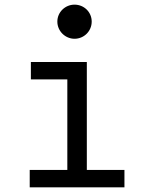

<svg xmlns="http://www.w3.org/2000/svg" viewBox="-20 -807 640 827"><path d="M108 0H516V-75H354V-540H113V-465H270V-75H108ZM227 -714C227 -673 261 -640 301 -640C342 -640 375 -673 375 -714C375 -755 342 -787 301 -787C261 -787 227 -755 227 -714Z"/></svg>

Font: CommitMono
Style: 400Regular
Weight: 400
Monospace: yes
Designer: Eigil Nikolajsen
Foundry: Eigil Nikolajsen
Version: Version 1.143